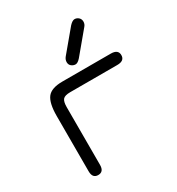

<svg xmlns="http://www.w3.org/2000/svg" viewBox="-164 -776 817 887"><g transform="rotate(-30 244.0 -332.5)"><path d="M293 -504.9Q278.3 -488.3 266.6 -488.3Q254.9 -488.3 245.1 -496.1Q235.4 -503.9 235.4 -517.6Q235.4 -531.2 245.1 -543L338.9 -655.3Q354.5 -671.9 366.2 -671.9Q377.9 -671.9 387.2 -663.6Q396.5 -655.3 396.5 -641.6Q396.5 -627.9 386.7 -617.2ZM180.7 -389.6Q151.4 -389.6 141.6 -378.4Q131.8 -367.2 131.8 -337.9V-30.3Q131.8 6.8 101.6 6.8Q71.3 6.8 71.3 -30.3V-325.2Q71.3 -393.6 92.8 -421.9Q114.3 -450.2 173.8 -450.2H431.6Q470.7 -450.2 470.7 -419.9Q470.7 -389.6 431.6 -389.6Z"/></g></svg>

Font: Jura
Style: Medium
Weight: 500
Version: Version 2.6.1